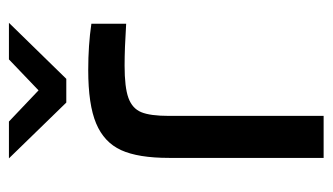

<svg xmlns="http://www.w3.org/2000/svg" viewBox="-172 -548 720 415"><g transform="rotate(-90 187.5 -340.0)"><path d="M253.9 -430.2Q206.5 -430.2 183.8 -421.9Q161.1 -413.6 153.1 -394.3Q145 -375 145 -334V0H54.2V-334Q54.2 -400.9 71 -437.7Q87.9 -474.6 128.7 -491.7Q169.4 -508.8 244.1 -508.8Q297.9 -508.8 344.2 -502V-426.8Q290.5 -430.2 253.9 -430.2ZM53.2 -680.2H132.8L200.2 -616.2L267.1 -680.2H346.2L225.1 -556.2H173.8Z"/></g></svg>

Font: LT Wave Text
Style: Regular
Weight: 400
Designer: Daniel Lyons
Version: Version 2.5 (Glyphs App)